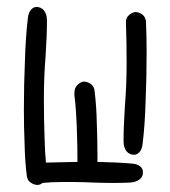

<svg xmlns="http://www.w3.org/2000/svg" viewBox="-20 -522 491 553"><path d="M390.6 -479.5Q380.9 -487.3 369.1 -487.3Q358.4 -485.4 350.6 -477.5Q343.8 -471.7 342.8 -460.9V-455.1Q344.7 -399.4 344.7 -339.8Q344.7 -277.3 339.8 -217.8Q335.9 -159.2 335.9 -115.2Q335.9 -96.7 344.7 -85.9Q353.5 -76.2 366.2 -76.2Q374 -76.2 380.9 -83Q388.7 -90.8 390.6 -106.4Q397.5 -162.1 399.4 -231.4Q402.3 -299.8 402.3 -371.1Q402.3 -418 400.4 -460.9Q398.4 -473.6 390.6 -479.5ZM360.4 -50.8Q315.4 -54.7 260.7 -55.7V-69.3Q260.7 -121.1 258.8 -168Q257.8 -215.8 252.9 -255.9Q252 -273.4 241.2 -280.3Q231.4 -287.1 220.7 -287.1Q210 -285.2 202.1 -276.4Q194.3 -268.6 194.3 -253.9V-248Q199.2 -210 201.2 -153.3Q203.1 -105.5 203.1 -55.7Q158.2 -54.7 112.3 -53.7Q109.4 -84 108.4 -123Q106.4 -178.7 106.4 -238.3Q106.4 -300.8 111.3 -360.4Q115.2 -418.9 115.2 -462.9Q115.2 -481.4 106.4 -492.2Q97.7 -502 85 -502Q77.1 -502 70.3 -495.1Q62.5 -487.3 60.5 -471.7Q53.7 -416 51.8 -346.7Q48.8 -278.3 48.8 -207Q48.8 -155.3 50.8 -108.4Q51.8 -60.5 56.6 -20.5Q57.6 -2.9 68.4 3.9Q78.1 10.7 88.9 10.7Q96.7 9.8 102.5 4.9L128.9 2.9Q191.4 1 251 3.9Q309.6 5.9 353.5 3.9Q372.1 2.9 382.8 -5.9Q392.6 -14.6 391.6 -27.3Q391.6 -35.2 384.8 -42Q376 -49.8 360.4 -50.8Z"/></svg>

Font: Hi Melody Cyrillic
Style: Regular
Weight: 400
Version: Version 0.90 April 10, 2018